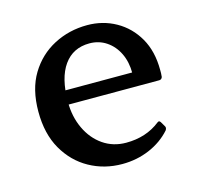

<svg xmlns="http://www.w3.org/2000/svg" viewBox="-81 -590 712 686"><g transform="rotate(-15 274.5 -247.0)"><path d="M291 9Q225 9 170 -21.5Q115 -52 82 -109.5Q49 -167 49 -249Q49 -332 83 -388Q117 -444 173.5 -473.5Q230 -503 297 -503Q355 -503 403 -476Q451 -449 479.5 -399.5Q508 -350 508 -281Q508 -276 508 -269Q508 -262 507 -255Q504 -246 495 -246H146V-298H433L409 -278Q409 -283 409 -287Q409 -291 409 -295Q409 -337 393.5 -369Q378 -401 350.5 -419.5Q323 -438 288 -438Q227 -438 193.5 -391Q160 -344 160 -256Q160 -201 181 -156.5Q202 -112 239 -86.5Q276 -61 324 -61Q398 -61 450 -102Q457 -108 462 -100L472 -83Q477 -76 471 -67Q439 -31 392 -11Q345 9 291 9Z"/></g></svg>

Font: Hahmlet Medium
Style: Regular
Weight: 500
Version: Version 1.002